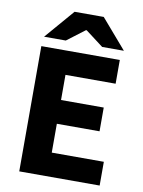

<svg xmlns="http://www.w3.org/2000/svg" viewBox="-93 -919 734 984"><g transform="rotate(10 274.0 -427.5)"><path d="M76.9 0V-651.8H485.3V-528.2H224.3V-397.3H446.5V-273.7H224.3V-123.6H495.3V0ZM82.3 -701.8 214.1 -854.7H365.9L497.7 -701.8H384.6L292 -772H288L195.4 -701.8Z"/></g></svg>

Font: Source Sans 3 VF
Style: Regular
Weight: 200
Designer: Paul D. Hunt
Foundry: Adobe
Version: Version 3.046;hotconv 1.0.118;makeotfexe 2.5.65603